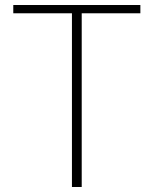

<svg xmlns="http://www.w3.org/2000/svg" viewBox="-20 -746 613 766"><path d="M267 0H306V-693H540V-726H33V-693H267Z"/></svg>

Font: Harano Aji Gothic K1 ExtraLight
Style: Regular
Weight: 250
Foundry: Masamichi Hosoda
Version: HaranoAjiGothicK1-ExtraLight version 20230610;ttx 4.39.4